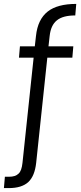

<svg xmlns="http://www.w3.org/2000/svg" viewBox="-61 -783 413 982"><path d="M324 -704C324 -704 329 -763 329 -763C329 -763 329 -763 329 -763C265 -763 216 -750 183 -724C149 -697 129 -656 123 -599C123 -599 117 -546 117 -546C117 -546 41 -546 41 -546C41 -546 36 -488 36 -488C36 -488 111 -488 111 -488C111 -488 54 50 54 50C54 50 54 50 54 50C51 77 45 95 34 105C23 116 7 121 -15 121C-15 121 -36 121 -36 121C-36 121 -41 179 -41 179C-41 179 -16 179 -16 179C-16 179 -16 179 -16 179C28 179 61 169 84 148C106 127 119 95 124 50C124 50 181 -488 181 -488C181 -488 309 -488 309 -488C309 -488 314 -546 314 -546C314 -546 187 -546 187 -546C187 -546 193 -599 193 -599C193 -599 193 -599 193 -599C197 -636 209 -662 230 -679C251 -696 282 -704 324 -704Z"/></svg>

Font: wox.body
Style: Regular
Weight: 500
Designer: Ninad Kale (Devanagari), Jonny Pinhorn (Latin)
Foundry: Indian Type Foundry
Version: ""